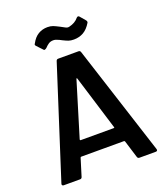

<svg xmlns="http://www.w3.org/2000/svg" viewBox="-159 -1003 966 1112"><g transform="rotate(-20 324.0 -446.5)"><path d="M507 0Q497 0 494 -10L461 -117Q459 -121 456 -121H192Q189 -121 187 -117L154 -10Q151 0 141 0H41Q35 0 32.5 -3Q30 -6 30 -9Q30 -11 31 -14L248 -690Q251 -700 261 -700H386Q396 -700 399 -690L617 -14Q618 -12 618 -9Q618 0 607 0ZM218 -218Q218 -217 218 -216Q218 -212 222 -212H425Q430 -212 430 -215Q430 -217 429 -218L326 -553Q325 -557 323 -557Q321 -557 320 -553ZM385 -773Q366 -773 353 -777.5Q340 -782 320 -792Q317 -794 305.5 -799.5Q294 -805 286 -807.5Q278 -810 270 -810Q253 -810 241 -802Q229 -794 218 -782Q213 -777 205 -775Q204 -775 204 -775Q201 -775 198 -779L166 -813Q161 -818 161 -822Q161 -826 164 -829Q182 -863 207.5 -878Q233 -893 264 -893Q284 -893 298 -887.5Q312 -882 335 -870Q354 -860 362 -855.5Q370 -851 377 -851Q381 -851 385 -852Q423 -861 443 -886Q448 -891 452 -891Q457 -891 460 -887L489 -853Q493 -848 493 -843Q493 -841 492 -838Q471 -803 444.5 -788Q418 -773 385 -773Z"/></g></svg>

Font: LinhAnh SemBd
Style: Regular
Weight: 600
Monospace: yes
Designer: Jeremy Tribby
Foundry: Tribby Type
Version: Version 1.408